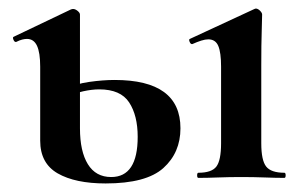

<svg xmlns="http://www.w3.org/2000/svg" viewBox="-20 -416 717 449"><path d="M227 13Q156 13 115 -10.5Q74 -34 74 -87V-260Q74 -293 66.5 -309Q59 -325 43 -325Q38 -325 32 -323.5Q26 -322 18 -318Q14 -317 11.5 -323Q9 -329 12 -330L146 -394Q149 -395 151 -395Q156 -395 161.5 -390.5Q167 -386 167 -382V-116Q167 -62 185.5 -32Q204 -2 240 -2Q302 -2 302 -96Q302 -146 282 -176.5Q262 -207 212 -207Q195 -207 174.5 -202.5Q154 -198 131 -187L125 -206Q157 -220 189 -224.5Q221 -229 248 -229Q402 -229 402 -116Q402 -59 362 -23Q322 13 227 13ZM444 0Q441 0 441 -6Q441 -12 444 -12Q475 -12 486 -26.5Q497 -41 497 -81V-260Q497 -293 490.5 -308.5Q484 -324 467 -324Q460 -324 450.5 -321Q441 -318 430 -313Q426 -312 423.5 -318Q421 -324 424 -325L575 -395Q577 -396 578 -396Q583 -396 588 -391Q593 -386 593 -382Q593 -370 592 -342Q591 -314 591 -262V-81Q591 -41 602.5 -26.5Q614 -12 645 -12Q648 -12 648 -6Q648 0 645 0Q625 0 599 -1Q573 -2 544 -2Q516 -2 490 -1Q464 0 444 0Z"/></svg>

Font: Cormorant Infant Light
Style: Regular
Weight: 300
Designer: Christian Thalmann (Catharsis Fonts)
Foundry: Catharsis Fonts
Version: Version 4.001